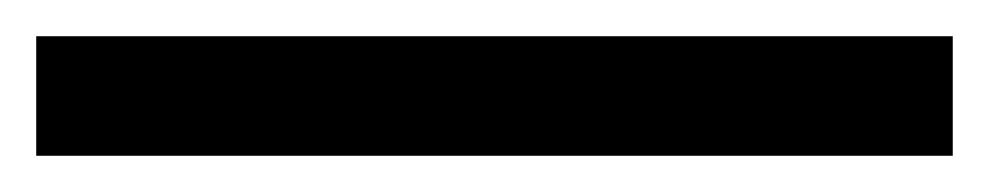

<svg xmlns="http://www.w3.org/2000/svg" viewBox="-23 -846 546 106"><path d="M503 -760H-3V-826H503Z"/></svg>

Font: Noto Sans Multani
Style: Regular
Weight: 400
Designer: Monotype Design Team
Foundry: Monotype Imaging Inc.
Version: Version 2.002; ttfautohint (v1.8.4.7-5d5b)